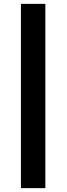

<svg xmlns="http://www.w3.org/2000/svg" viewBox="-20 -734 346 991"><path d="M88 -714H214V237H88Z"/></svg>

Font: Reem Kufi Fun
Style: Regular
Weight: 400
Designer: Khaled Hosny
Version: Version 1.005